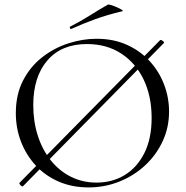

<svg xmlns="http://www.w3.org/2000/svg" viewBox="-20 -805 811 837"><path d="M80 7Q79 9 74.5 6.5Q70 4 66.5 -1Q63 -6 65 -8L678 -630Q681 -633 689.5 -626.5Q698 -620 694 -617ZM366 12Q294 12 235.5 -13.5Q177 -39 135.5 -84Q94 -129 71.5 -187.5Q49 -246 49 -312Q49 -393 80.5 -454Q112 -515 164 -555.5Q216 -596 278 -616Q340 -636 401 -636Q475 -636 533.5 -609.5Q592 -583 633 -538Q674 -493 695.5 -436Q717 -379 717 -319Q717 -249 689 -189Q661 -129 612.5 -84Q564 -39 500.5 -13.5Q437 12 366 12ZM401 -9Q469 -9 523 -41.5Q577 -74 609 -137Q641 -200 641 -291Q641 -385 606.5 -457.5Q572 -530 508.5 -571.5Q445 -613 359 -613Q248 -613 186.5 -541.5Q125 -470 125 -347Q125 -276 144.5 -214.5Q164 -153 201 -106.5Q238 -60 289 -34.5Q340 -9 401 -9ZM291 -679Q287 -677 285 -682.5Q283 -688 286 -689Q333 -713 371.5 -737.5Q410 -762 449 -784Q452 -787 464.5 -783Q477 -779 490.5 -773Q504 -767 511.5 -762Q519 -757 513 -756Q446 -740 394 -721Q342 -702 291 -679Z"/></svg>

Font: Cormorant Light
Style: Regular
Weight: 400
Version: Version 4.000